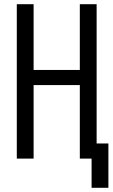

<svg xmlns="http://www.w3.org/2000/svg" viewBox="-20 -755 540 914"><path d="M416 139V0H360V-350H140V0H60V-735H140V-422H360V-735H440V-72H496V139Z"/></svg>

Font: Iosevka SS01
Style: Regular
Weight: 400
Monospace: yes
Designer: Belleve Invis
Foundry: Belleve Invis
Version: 2.3.3; ttfautohint (v1.8.3)